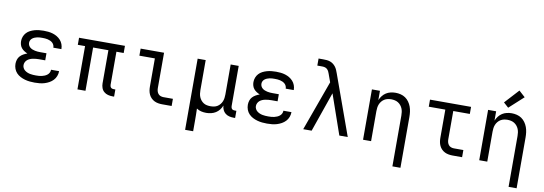

<svg xmlns="http://www.w3.org/2000/svg" viewBox="-68 -1254 5535 1953"><g transform="rotate(10 2700.0 -277.0)"><path d="M297 8Q272 8 246.5 5.5Q221 3 196 -4Q171 -11 148 -23Q125 -35 107.5 -53.5Q90 -72 81 -96.5Q72 -121 72 -147Q72 -168 78.5 -189.5Q85 -211 100 -227Q115 -243 134 -253.5Q153 -264 173 -271Q156 -278 139.5 -288.5Q123 -299 111 -313.5Q99 -328 93.5 -346.5Q88 -365 88 -384Q88 -408 96.5 -430.5Q105 -453 121 -470.5Q137 -488 158.5 -499Q180 -510 203 -516.5Q226 -523 249.5 -525.5Q273 -528 297 -528Q321 -528 345 -525.5Q369 -523 392 -516Q415 -509 436 -496.5Q457 -484 473 -466Q489 -448 497.5 -425Q506 -402 506 -378Q506 -377 506 -376.5Q506 -376 506 -375H423Q423 -375 423 -375.5Q423 -376 423 -376Q423 -390 417 -403Q411 -416 401 -425Q391 -434 378 -440Q365 -446 351.5 -449Q338 -452 324.5 -453Q311 -454 297 -454Q284 -454 270.5 -453.5Q257 -453 243.5 -450Q230 -447 217.5 -442Q205 -437 194 -428.5Q183 -420 177 -408Q171 -396 171 -382Q171 -368 177 -355.5Q183 -343 194 -334Q205 -325 218 -320Q231 -315 244.5 -312Q258 -309 272 -308Q286 -307 300 -307H364V-234H300Q284 -234 268.5 -232.5Q253 -231 237.5 -228Q222 -225 207.5 -219Q193 -213 181 -203Q169 -193 162 -178.5Q155 -164 155 -148Q155 -148 155 -148Q155 -148 155 -148Q155 -133 162 -119Q169 -105 181 -95.5Q193 -86 207 -80Q221 -74 236 -71Q251 -68 266.5 -67Q282 -66 297 -66Q313 -66 328 -67Q343 -68 358 -71.5Q373 -75 387 -81Q401 -87 413 -96.5Q425 -106 432 -120Q439 -134 439 -150Q439 -150 439 -150Q439 -150 439 -150H522Q522 -149 522 -149Q522 -149 522 -148Q522 -123 512.5 -98.5Q503 -74 485.5 -55.5Q468 -37 445.5 -24.5Q423 -12 398.5 -4.5Q374 3 348.5 5.5Q323 8 297 8Z M1101 8Q1077 8 1054 2Q1031 -4 1013 -19.5Q995 -35 987 -58Q979 -81 979 -104V-447H821V0H738V-447H663V-520H1137V-446H1062V-104Q1062 -97 1064.5 -89Q1067 -81 1072.5 -75.5Q1078 -70 1085.5 -68Q1093 -66 1101 -66H1118V8Z M1613 0Q1593 0 1572 -3.5Q1551 -7 1532.5 -16Q1514 -25 1499 -40Q1484 -55 1475 -74Q1466 -93 1462.5 -113.5Q1459 -134 1459 -155V-447H1299V-520H1541V-155Q1541 -139 1545 -124Q1549 -109 1558.5 -97Q1568 -85 1583 -79.5Q1598 -74 1613 -74H1711V0Z M1888 215V-520H1971V-210Q1971 -192 1973.5 -173.5Q1976 -155 1983 -138Q1990 -121 2002 -106.5Q2014 -92 2029.5 -82.5Q2045 -73 2063.5 -69.5Q2082 -66 2100 -66Q2118 -66 2136.5 -69.5Q2155 -73 2170.5 -82.5Q2186 -92 2198 -106.5Q2210 -121 2217 -138Q2224 -155 2226.5 -173.5Q2229 -192 2229 -210V-520H2312V-104Q2312 -97 2314.5 -89Q2317 -81 2322.5 -75.5Q2328 -70 2335.5 -68Q2343 -66 2351 -66H2368V8H2351Q2328 8 2306 2.5Q2284 -3 2266.5 -17Q2249 -31 2239.5 -52Q2230 -73 2229 -96Q2220 -72 2204 -51.5Q2188 -31 2166.5 -17.5Q2145 -4 2119.5 2Q2094 8 2068 8Q2042 8 2016.5 2Q1991 -4 1969 -19Q1970 13 1970.5 44.5Q1971 76 1971 107V215Z M2697 8Q2672 8 2646.5 5.5Q2621 3 2596 -4Q2571 -11 2548 -23Q2525 -35 2507.5 -53.5Q2490 -72 2481 -96.5Q2472 -121 2472 -147Q2472 -168 2478.5 -189.5Q2485 -211 2500 -227Q2515 -243 2534 -253.5Q2553 -264 2573 -271Q2556 -278 2539.5 -288.5Q2523 -299 2511 -313.5Q2499 -328 2493.5 -346.5Q2488 -365 2488 -384Q2488 -408 2496.5 -430.5Q2505 -453 2521 -470.5Q2537 -488 2558.5 -499Q2580 -510 2603 -516.5Q2626 -523 2649.5 -525.5Q2673 -528 2697 -528Q2721 -528 2745 -525.5Q2769 -523 2792 -516Q2815 -509 2836 -496.5Q2857 -484 2873 -466Q2889 -448 2897.5 -425Q2906 -402 2906 -378Q2906 -377 2906 -376.5Q2906 -376 2906 -375H2823Q2823 -375 2823 -375.5Q2823 -376 2823 -376Q2823 -390 2817 -403Q2811 -416 2801 -425Q2791 -434 2778 -440Q2765 -446 2751.5 -449Q2738 -452 2724.5 -453Q2711 -454 2697 -454Q2684 -454 2670.5 -453.5Q2657 -453 2643.5 -450Q2630 -447 2617.5 -442Q2605 -437 2594 -428.5Q2583 -420 2577 -408Q2571 -396 2571 -382Q2571 -368 2577 -355.5Q2583 -343 2594 -334Q2605 -325 2618 -320Q2631 -315 2644.5 -312Q2658 -309 2672 -308Q2686 -307 2700 -307H2764V-234H2700Q2684 -234 2668.5 -232.5Q2653 -231 2637.5 -228Q2622 -225 2607.5 -219Q2593 -213 2581 -203Q2569 -193 2562 -178.5Q2555 -164 2555 -148Q2555 -148 2555 -148Q2555 -148 2555 -148Q2555 -133 2562 -119Q2569 -105 2581 -95.5Q2593 -86 2607 -80Q2621 -74 2636 -71Q2651 -68 2666.5 -67Q2682 -66 2697 -66Q2713 -66 2728 -67Q2743 -68 2758 -71.5Q2773 -75 2787 -81Q2801 -87 2813 -96.5Q2825 -106 2832 -120Q2839 -134 2839 -150Q2839 -150 2839 -150Q2839 -150 2839 -150H2922Q2922 -149 2922 -149Q2922 -149 2922 -148Q2922 -123 2912.5 -98.5Q2903 -74 2885.5 -55.5Q2868 -37 2845.5 -24.5Q2823 -12 2798.5 -4.5Q2774 3 2748.5 5.5Q2723 8 2697 8Z M3070 0 3257 -517 3229 -594Q3229 -594 3229 -594Q3229 -594 3229 -595Q3224 -609 3218 -622Q3212 -635 3201.5 -645Q3191 -655 3177 -658.5Q3163 -662 3148 -662H3099V-735H3148Q3166 -735 3184 -733.5Q3202 -732 3219 -726Q3236 -720 3250.5 -709Q3265 -698 3276 -683.5Q3287 -669 3294 -652.5Q3301 -636 3307 -619L3530 0H3443L3300 -411L3157 0Z M4029 215V-310Q4029 -328 4026.5 -346.5Q4024 -365 4017 -382Q4010 -399 3998 -413.5Q3986 -428 3970.5 -437.5Q3955 -447 3936.5 -451Q3918 -455 3900 -455Q3882 -455 3863.5 -451Q3845 -447 3829.5 -437.5Q3814 -428 3802 -413.5Q3790 -399 3783 -382Q3776 -365 3773.5 -346.5Q3771 -328 3771 -310V0H3688V-520H3771V-424Q3781 -448 3797 -468.5Q3813 -489 3834 -502.5Q3855 -516 3880.5 -522Q3906 -528 3932 -528Q3958 -528 3984.5 -521.5Q4011 -515 4033 -500Q4055 -485 4071 -462.5Q4087 -440 4096 -415Q4105 -390 4108.5 -363.5Q4112 -337 4112 -310V215Z M4613 0Q4593 0 4572 -3.5Q4551 -7 4532.5 -16Q4514 -25 4499 -40Q4484 -55 4475 -74Q4466 -93 4462.5 -113.5Q4459 -134 4459 -155V-447H4288V-520H4712V-447H4541V-155Q4541 -139 4545 -124Q4549 -109 4558.5 -97Q4568 -85 4583 -79.5Q4598 -74 4613 -74H4711V0Z M5229 215V-310Q5229 -328 5226.5 -346.5Q5224 -365 5217 -382Q5210 -399 5198 -413.5Q5186 -428 5170.5 -437.5Q5155 -447 5136.5 -451Q5118 -455 5100 -455Q5082 -455 5063.5 -451Q5045 -447 5029.5 -437.5Q5014 -428 5002 -413.5Q4990 -399 4983 -382Q4976 -365 4973.5 -346.5Q4971 -328 4971 -310V0H4888V-520H4971V-424Q4981 -448 4997 -468.5Q5013 -489 5034 -502.5Q5055 -516 5080.5 -522Q5106 -528 5132 -528Q5158 -528 5184.5 -521.5Q5211 -515 5233 -500Q5255 -485 5271 -462.5Q5287 -440 5296 -415Q5305 -390 5308.5 -363.5Q5312 -337 5312 -310V215ZM5085 -577 5034 -623 5168 -769 5232 -711Z"/></g></svg>

Font: Iosevka Meiseki Sans
Style: Regular
Weight: 400
Monospace: yes
Designer: Belleve Invis
Foundry: Belleve Invis
Version: Version 11.2.6; ttfautohint (v1.8.4)